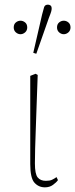

<svg xmlns="http://www.w3.org/2000/svg" viewBox="-20 -792 323 825"><path d="M173 13Q146 13 128 -7Q110 -27 110 -87V-466L133 -475L142 -470Q139 -389 137 -330.5Q135 -272 133.5 -229.5Q132 -187 131 -154Q130 -121 130 -90Q130 -44 142 -29.5Q154 -15 177 -15Q194 -15 203.5 -19.5Q213 -24 223 -31L229 -18Q222 -8 207.5 2.5Q193 13 173 13ZM68 -645Q57 -645 48 -653Q39 -661 39 -674Q39 -688 48 -695.5Q57 -703 68 -703Q79 -703 88 -695.5Q97 -688 97 -674Q97 -661 88 -653Q79 -645 68 -645ZM136 -561 123 -565 161 -730Q166 -750 169.5 -761Q173 -772 186 -772Q192 -772 197 -768.5Q202 -765 202 -755Q202 -750 200 -742.5Q198 -735 190 -715ZM254 -645Q243 -645 234 -653Q225 -661 225 -674Q225 -688 234 -695.5Q243 -703 254 -703Q265 -703 274 -695.5Q283 -688 283 -674Q283 -661 274 -653Q265 -645 254 -645Z"/></svg>

Font: Source Serif Pro ExtraLight
Style: Regular
Weight: 200
Designer: Frank Grießhammer
Foundry: Adobe Systems Incorporated
Version: Version 3.001;hotconv 1.0.111;makeotfexe 2.5.65597